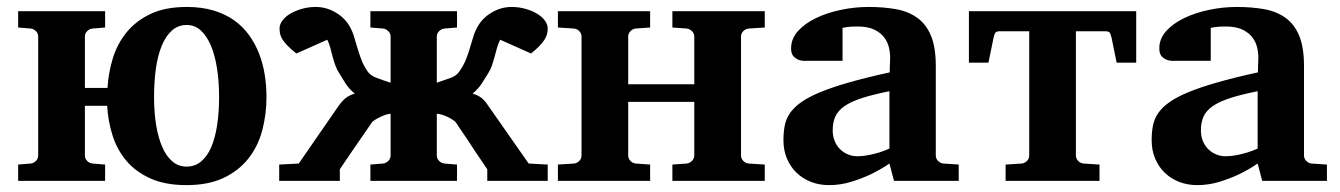

<svg xmlns="http://www.w3.org/2000/svg" viewBox="-20 -520 3852 552"><path d="M609.9 -241.2Q609.9 -285.2 604 -323Q598.1 -360.8 586.4 -388.7Q574.7 -416.5 557.4 -432.4Q540 -448.2 517.1 -448.2Q492.2 -448.2 474.4 -432.4Q456.5 -416.5 445.1 -388.7Q433.6 -360.8 428.2 -323Q422.9 -285.2 422.9 -241.2Q422.9 -196.8 429 -159.9Q435.1 -123 446.8 -96.7Q458.5 -70.3 475.8 -55.7Q493.2 -41 516.1 -41Q540.5 -41 558.1 -55.7Q575.7 -70.3 587.2 -96.7Q598.6 -123 604.2 -159.9Q609.9 -196.8 609.9 -241.2ZM746.1 -241.2Q746.1 -190.9 733.9 -145Q721.7 -99.1 694.1 -64.2Q666.5 -29.3 622.8 -8.5Q579.1 12.2 516.1 12.2Q454.6 12.2 412.1 -7.1Q369.6 -26.4 343 -58.1Q316.4 -89.8 303.5 -130.9Q290.5 -171.9 288.1 -215.8H224.1V-73.2Q224.1 -64 230.5 -57.4Q236.8 -50.8 246.1 -49.8L282.2 -46.9V0H32.2V-46.9L67.9 -49.8Q77.1 -50.8 83.5 -57.4Q89.8 -64 89.8 -73.2V-415Q89.8 -423.8 83.5 -430.4Q77.1 -437 67.9 -438L32.2 -440.9V-487.8H282.2V-440.9L246.1 -438Q236.8 -437 230.5 -430.4Q224.1 -423.8 224.1 -415V-267.1H289.1Q291.5 -310.1 304.2 -351.8Q316.9 -393.6 343.5 -426.5Q370.1 -459.5 412.4 -479.7Q454.6 -500 517.1 -500Q559.6 -500 593.3 -490Q627 -480 652.3 -462.2Q677.7 -444.3 695.6 -419.7Q713.4 -395 724.6 -366.5Q735.8 -337.9 741 -305.9Q746.1 -273.9 746.1 -241.2Z M1380.9 0V-33.2Q1376.5 -39.6 1370.4 -48.8Q1364.3 -58.1 1356.9 -68.8Q1349.6 -79.6 1341.8 -91.3Q1334 -103 1326.7 -114.3Q1309.1 -140.6 1290 -168.9Q1288.1 -171.4 1281.7 -175.5Q1275.4 -179.7 1267.3 -183.6Q1259.3 -187.5 1250.7 -190.2Q1242.2 -192.9 1235.8 -192.9V-73.2Q1235.8 -64 1242.4 -57.4Q1249 -50.8 1257.8 -49.8L1293.9 -46.9V0H1044.9V-46.9L1081.1 -49.8Q1089.8 -50.8 1096.4 -57.4Q1103 -64 1103 -73.2V-192.9Q1097.7 -192.9 1089.4 -190.2Q1081.1 -187.5 1073 -183.6Q1064.9 -179.7 1058.3 -175.5Q1051.8 -171.4 1049.8 -168.9Q1030.3 -140.6 1012.2 -114.3Q1004.4 -103 996.3 -91.3Q988.3 -79.6 981 -68.8Q973.6 -58.1 967.5 -48.8Q961.4 -39.6 957 -33.2V0H782.7V-46.9L838.9 -49.8L953.6 -215.8Q963.4 -229.5 973.1 -237.5Q982.9 -245.6 1000 -251Q982.9 -265.1 973.9 -279.5Q964.8 -293.9 956.1 -308.1Q948.7 -319.3 944.3 -331.5Q939.9 -343.8 936.5 -356.4Q933.1 -369.1 929.9 -381.6Q926.8 -394 920.9 -405.8L832 -366.2Q817.4 -377.9 808.1 -387.2Q798.8 -396.5 793.2 -405Q787.6 -413.6 785.6 -421.4Q783.7 -429.2 783.7 -438Q783.7 -450.2 792.5 -461.7Q801.3 -473.1 815.9 -481.4Q830.6 -489.7 849.1 -494.9Q867.7 -500 887.7 -500Q916.5 -500 942.1 -485.8Q967.8 -471.7 982.9 -448.2Q992.2 -433.1 997.1 -417.2Q1002 -401.4 1006.8 -384.8Q1011.7 -368.2 1018.1 -350.6Q1024.4 -333 1036.6 -314.9Q1044.9 -302.7 1063.2 -295.9Q1081.5 -289.1 1103 -282.2V-415Q1103 -423.8 1096.4 -430.4Q1089.8 -437 1081.1 -438L1044.9 -440.9V-487.8H1293.9V-440.9L1257.8 -438Q1249 -437 1242.4 -430.4Q1235.8 -423.8 1235.8 -415V-282.2Q1256.8 -289.1 1275.1 -295.9Q1293.5 -302.7 1300.8 -314.9Q1313.5 -333 1320.3 -350.6Q1327.1 -368.2 1331.8 -384.8Q1336.4 -401.4 1341.6 -417.2Q1346.7 -433.1 1356 -448.2Q1371.1 -471.7 1396.7 -485.8Q1422.4 -500 1450.7 -500Q1470.7 -500 1489.5 -494.9Q1508.3 -489.7 1522.7 -481.4Q1537.1 -473.1 1545.9 -461.7Q1554.7 -450.2 1554.7 -438Q1554.7 -429.2 1552.5 -421.4Q1550.3 -413.6 1544.9 -405Q1539.6 -396.5 1530.3 -387.2Q1521 -377.9 1506.8 -366.2L1418 -405.8Q1412.1 -394 1408.7 -381.6Q1405.3 -369.1 1401.9 -356.4Q1398.4 -343.8 1394.3 -331.5Q1390.1 -319.3 1382.8 -308.1Q1374 -293.9 1364.7 -279.5Q1355.5 -265.1 1338.9 -251Q1356 -245.6 1365.5 -237.5Q1375 -229.5 1383.8 -215.8L1500 -49.8L1554.7 -46.9V0Z M1913.1 0V-46.9L1954.1 -49.8Q1962.9 -50.8 1969.5 -57.4Q1976.1 -64 1976.1 -73.2V-227.1H1786.1V-73.2Q1786.1 -64 1792.5 -57.4Q1798.8 -50.8 1808.1 -49.8L1849.1 -46.9V0H1584V-46.9L1629.9 -49.8Q1639.2 -50.8 1645.5 -57.4Q1651.9 -64 1651.9 -73.2V-415Q1651.9 -423.8 1645.5 -430.4Q1639.2 -437 1629.9 -438L1584 -440.9V-487.8H1849.1V-440.9L1808.1 -438Q1798.8 -437 1792.5 -430.4Q1786.1 -423.8 1786.1 -415V-277.8H1976.1V-415Q1976.1 -423.8 1969.5 -430.4Q1962.9 -437 1954.1 -438L1913.1 -440.9V-487.8H2178.7V-440.9L2132.3 -438Q2123.5 -437 2116.9 -430.4Q2110.4 -423.8 2110.4 -415V-73.2Q2110.4 -64 2116.9 -57.4Q2123.5 -50.8 2132.3 -49.8L2178.7 -46.9V0Z M2550.3 0 2537.1 -49.8Q2511.2 -32.2 2482.9 -18.6Q2458 -6.8 2427.2 2.7Q2396.5 12.2 2363.3 12.2Q2335.9 12.2 2312.3 3.2Q2288.6 -5.9 2270.8 -22.7Q2252.9 -39.6 2242.7 -63.5Q2232.4 -87.4 2232.4 -117.2Q2232.4 -139.6 2236.1 -158.7Q2239.7 -177.7 2250.7 -194.1Q2261.7 -210.4 2282.2 -225.3Q2302.7 -240.2 2336.7 -254.4Q2370.6 -268.6 2419.9 -282.7Q2469.2 -296.9 2538.1 -312V-324.2Q2538.1 -331.5 2538.6 -337.4Q2538.6 -344.2 2539.1 -351.1Q2539.6 -365.2 2536.1 -381.6Q2532.7 -397.9 2522.5 -411.9Q2512.2 -425.8 2493.7 -434.8Q2475.1 -443.8 2445.3 -443.8Q2435.1 -443.8 2427 -443.4Q2418.9 -442.9 2413.6 -441.9Q2407.2 -440.9 2402.3 -439.9V-345.2H2299.3Q2286.6 -344.2 2276.9 -347.7Q2268.6 -350.6 2261.5 -357.9Q2254.4 -365.2 2254.4 -380.9Q2254.4 -408.7 2274.2 -430.7Q2293.9 -452.6 2325.9 -468Q2357.9 -483.4 2397.7 -491.7Q2437.5 -500 2477.1 -500Q2520 -500 2555.7 -493.7Q2591.3 -487.3 2616.9 -469Q2642.6 -450.7 2656.5 -417.5Q2670.4 -384.3 2670.4 -330.1V-73.2Q2670.4 -64 2676.8 -57.4Q2683.1 -50.8 2692.4 -49.8L2736.3 -46.9V0ZM2537.1 -257.8Q2488.8 -248 2457.3 -237.8Q2425.8 -227.5 2407.2 -214.4Q2388.7 -201.2 2381.3 -184.3Q2374 -167.5 2374 -145Q2374 -129.4 2379.2 -116Q2384.3 -102.5 2393.8 -92.5Q2403.3 -82.5 2416.5 -76.7Q2429.7 -70.8 2445.3 -70.8Q2461.4 -70.8 2477.8 -74.2Q2494.1 -77.6 2507.3 -81.5Q2522.9 -86.4 2537.1 -92.8Z M3190.4 -339.8 3175.8 -411.1Q3173.3 -422.4 3170.2 -426.3Q3167 -430.2 3156.7 -430.2H3073.2V-73.2Q3073.2 -64 3079.6 -57.4Q3085.9 -50.8 3095.2 -49.8L3141.1 -46.9V0H2871.1V-46.9L2917 -49.8Q2926.3 -50.8 2932.6 -57.4Q2939 -64 2939 -73.2V-430.2H2855.5Q2845.2 -430.2 2842 -426.3Q2838.9 -422.4 2836.4 -411.1L2821.8 -339.8H2765.6V-487.8H3246.6V-339.8Z M3608.9 0 3595.7 -49.8Q3569.8 -32.2 3541.5 -18.6Q3516.6 -6.8 3485.8 2.7Q3455.1 12.2 3421.9 12.2Q3394.5 12.2 3370.8 3.2Q3347.2 -5.9 3329.3 -22.7Q3311.5 -39.6 3301.3 -63.5Q3291 -87.4 3291 -117.2Q3291 -139.6 3294.7 -158.7Q3298.3 -177.7 3309.3 -194.1Q3320.3 -210.4 3340.8 -225.3Q3361.3 -240.2 3395.3 -254.4Q3429.2 -268.6 3478.5 -282.7Q3527.8 -296.9 3596.7 -312V-324.2Q3596.7 -331.5 3597.2 -337.4Q3597.2 -344.2 3597.7 -351.1Q3598.1 -365.2 3594.7 -381.6Q3591.3 -397.9 3581.1 -411.9Q3570.8 -425.8 3552.2 -434.8Q3533.7 -443.8 3503.9 -443.8Q3493.7 -443.8 3485.6 -443.4Q3477.5 -442.9 3472.2 -441.9Q3465.8 -440.9 3460.9 -439.9V-345.2H3357.9Q3345.2 -344.2 3335.4 -347.7Q3327.1 -350.6 3320.1 -357.9Q3313 -365.2 3313 -380.9Q3313 -408.7 3332.8 -430.7Q3352.5 -452.6 3384.5 -468Q3416.5 -483.4 3456.3 -491.7Q3496.1 -500 3535.6 -500Q3578.6 -500 3614.3 -493.7Q3649.9 -487.3 3675.5 -469Q3701.2 -450.7 3715.1 -417.5Q3729 -384.3 3729 -330.1V-73.2Q3729 -64 3735.4 -57.4Q3741.7 -50.8 3751 -49.8L3794.9 -46.9V0ZM3595.7 -257.8Q3547.4 -248 3515.9 -237.8Q3484.4 -227.5 3465.8 -214.4Q3447.3 -201.2 3439.9 -184.3Q3432.6 -167.5 3432.6 -145Q3432.6 -129.4 3437.7 -116Q3442.9 -102.5 3452.4 -92.5Q3461.9 -82.5 3475.1 -76.7Q3488.3 -70.8 3503.9 -70.8Q3520 -70.8 3536.4 -74.2Q3552.7 -77.6 3565.9 -81.5Q3581.5 -86.4 3595.7 -92.8Z"/></svg>

Font: Charis SIL CyrE
Style: Bold
Weight: 700
Foundry: SIL International
Version: Version 5.000